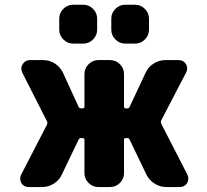

<svg xmlns="http://www.w3.org/2000/svg" viewBox="-20 -796 858 796"><path d="M330.1 -489.3Q330.1 -512.7 347.2 -529.8Q364.3 -546.9 387.7 -546.9H436.5Q460 -546.9 477.1 -529.8Q494.1 -512.7 494.1 -489.3V-353.5Q494.1 -346.7 502 -346.7H507.8Q514.6 -346.7 517.6 -353.5L584 -495.1Q594.7 -518.6 617.2 -532.7Q639.6 -546.9 666 -546.9H720.7Q740.2 -546.9 751 -530.3Q755.9 -521.5 755.9 -511.7Q755.9 -503.9 752 -496.1L648.4 -296.9Q645.5 -290 648.4 -283.2L756.8 -72.3Q760.7 -63.5 760.7 -55.7Q760.7 -45.9 755.9 -37.1Q745.1 -20.5 725.6 -20.5H669.9Q643.6 -20.5 621.1 -34.7Q598.6 -48.8 586.9 -72.3L517.6 -216.8Q514.6 -223.6 507.8 -223.6H502Q494.1 -223.6 494.1 -216.8V-78.1Q494.1 -54.7 477.1 -37.6Q460 -20.5 436.5 -20.5H387.7Q364.3 -20.5 347.2 -37.6Q330.1 -54.7 330.1 -78.1V-216.8Q330.1 -223.6 322.3 -223.6H316.4Q308.6 -223.6 305.7 -216.8L236.3 -72.3Q225.6 -48.8 203.1 -34.7Q180.7 -20.5 154.3 -20.5H98.6Q79.1 -20.5 68.4 -37.1Q63.5 -45.9 63.5 -55.7Q63.5 -63.5 67.4 -71.3L174.8 -279.3Q177.7 -286.1 174.8 -293L72.3 -495.1Q68.4 -503.9 68.4 -511.7Q68.4 -520.5 74.2 -530.3Q85 -546.9 104.5 -546.9H159.2Q185.5 -546.9 207.5 -532.7Q229.5 -518.6 241.2 -494.1L305.7 -353.5Q308.6 -346.7 316.4 -346.7H322.3Q330.1 -346.7 330.1 -353.5ZM283.2 -615.2Q259.8 -615.2 242.7 -632.3Q225.6 -649.4 225.6 -672.9V-718.8Q225.6 -742.2 242.7 -759.3Q259.8 -776.4 283.2 -776.4H325.2Q348.6 -776.4 365.7 -759.3Q382.8 -742.2 382.8 -718.8V-672.9Q382.8 -649.4 365.7 -632.3Q348.6 -615.2 325.2 -615.2ZM499 -615.2Q475.6 -615.2 458.5 -632.3Q441.4 -649.4 441.4 -672.9V-718.8Q441.4 -742.2 458.5 -759.3Q475.6 -776.4 499 -776.4H540Q563.5 -776.4 580.6 -759.3Q597.7 -742.2 597.7 -718.8V-672.9Q597.7 -649.4 580.6 -632.3Q563.5 -615.2 540 -615.2Z"/></svg>

Font: Gen Jyuu Gothic Heavy
Style: Bold
Weight: 900
Designer: [Source Han Sans]
Ryoko NISHIZUKA  (kana & ideographs); Paul D. Hunt (Latin, Greek & Cyrillic); Wenlong ZHANG  (bopomofo
Version: Version 1.002.20150607